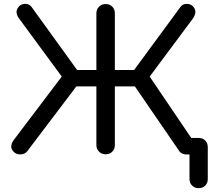

<svg xmlns="http://www.w3.org/2000/svg" viewBox="-20 -802 1117 998"><path d="M1012 176Q992 176 978.5 162.5Q965 149 965 129V1H947Q937 0 928 -3.5Q919 -7 913 -15L681 -353H577V-48Q577 -27 563.5 -13.5Q550 0 529 0Q509 0 495 -13.5Q481 -27 481 -48V-353H377L121 -15Q109 0 87 0.5Q65 1 52 -12Q37 -27 38.5 -43Q40 -59 52 -75L301 -404L79 -706Q67 -722 66 -737.5Q65 -753 78 -768Q91 -782 111.5 -782Q132 -782 144 -766L381 -438H481V-733Q481 -754 495 -767.5Q509 -781 529 -781Q550 -781 563.5 -767.5Q577 -754 577 -733V-438H677L918 -766Q930 -782 950.5 -782Q971 -782 984 -768Q997 -753 995.5 -737.5Q994 -722 983 -706L758 -404L974 -85H1012Q1034 -85 1047 -71.5Q1060 -58 1060 -37V129Q1060 149 1047 162.5Q1034 176 1012 176Z"/></svg>

Font: Comfortaa SemiBold
Style: Regular
Weight: 600
Designer: Johan Aakerlund
Foundry: Johan Aakerlund
Version: Version 3.104; ttfautohint (v1.8.1.43-b0c9)